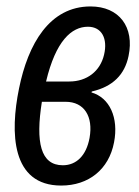

<svg xmlns="http://www.w3.org/2000/svg" viewBox="-20 -566 430 596"><path d="M170 10C255 10 318 -40 334 -124C349 -201 320 -263 264 -279L265 -282C330 -297 367 -334 379 -392C398 -482 350 -546 261 -546C134 -546 67 -430 39 -291C11 -154 15 10 170 10ZM253 -483C296 -483 315 -446 303 -396C291 -345 250 -313 195 -313H123C153 -439 202 -483 253 -483ZM175 -53C106 -53 90 -124 110 -250H184C241 -250 270 -205 258 -138C248 -83 217 -53 175 -53Z"/></svg>

Font: Noto Sans ExtraCondensed
Style: Italic
Weight: 400
Width: 2
Italic angle: -12°
Designer: Monotype Design Team
Foundry: Monotype Imaging Inc.
Version: Version 2.013